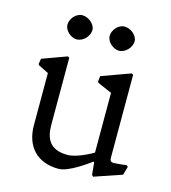

<svg xmlns="http://www.w3.org/2000/svg" viewBox="-108 -794 800 899"><g transform="rotate(15 292.0 -344.0)"><path d="M94.2 -150.4C94.2 -48.3 152.8 17.6 257.8 17.6C307.1 17.6 390.6 -44.9 407.2 -57.1L411.6 -56.2L417.5 4.4L424.3 11.2L557.6 -34.2L569.3 -74.7L563.5 -81.5C563.5 -81.5 512.7 -75.7 500.5 -75.7C485.4 -75.7 481.9 -84 481.9 -97.7V-499L472.7 -502.4L334.5 -452.1L331.5 -425.8L334.5 -419.9L403.8 -389.6V-100.1C388.7 -90.8 325.2 -56.2 281.7 -56.2C195.3 -56.2 172.4 -106.4 172.4 -172.4V-498L164.6 -502.4L45.9 -459L41.5 -432.1L45.9 -426.8L94.2 -402.8ZM387.7 -589.8C420.4 -589.8 448.2 -622.6 448.2 -650.9C448.2 -680.7 414.1 -706.1 386.2 -706.1C354 -706.1 328.6 -673.8 328.6 -646C328.6 -616.2 361.3 -589.8 387.7 -589.8ZM182.6 -589.8C215.8 -589.8 243.7 -622.6 243.7 -650.9C243.7 -680.7 209 -706.1 181.6 -706.1C149.4 -706.1 124 -673.8 124 -646C124 -616.2 156.2 -589.8 182.6 -589.8Z"/></g></svg>

Font: Trykker
Style: Regular
Weight: 400
Designer: Magnus Gaarde
Foundry: Magnus Gaarde
Version: Version 1.001